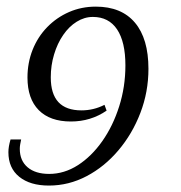

<svg xmlns="http://www.w3.org/2000/svg" viewBox="-20 -446 550 585"><path d="M129 119.4Q71.8 119.4 38.7 92.7Q5.6 66.1 5.6 17.7Q5.6 0.8 12.1 -21H44.4Q42.7 -12.9 41.5 -6Q40.3 0.8 40.3 7.3Q40.3 43.5 64.1 63.7Q87.9 83.9 129.8 83.9Q175.8 83.9 217.3 57.3Q258.9 30.6 291.5 -15.7Q324.2 -62.1 343.1 -121.8Q362.1 -181.5 362.1 -246.8Q362.1 -318.5 336.7 -356.5Q311.3 -394.4 262.9 -394.4Q237.1 -394.4 213.7 -379.8Q190.3 -365.3 172.6 -339.5Q154.8 -313.7 144.8 -280.2Q134.7 -246.8 134.7 -210.5Q134.7 -159.7 158.1 -134.7Q181.5 -109.7 228.2 -109.7Q265.3 -109.7 298.4 -126.6L304.8 -108.9Q256.5 -75.8 196 -75.8Q132.3 -75.8 98 -110.5Q63.7 -145.2 63.7 -209.7Q63.7 -254.8 79.4 -294.4Q95.2 -333.9 123.8 -363.3Q152.4 -392.7 190.3 -409.3Q228.2 -425.8 271.8 -425.8Q350 -425.8 391.1 -377Q432.3 -328.2 432.3 -236.3Q432.3 -166.1 407.7 -102Q383.1 -37.9 340.7 12.1Q298.4 62.1 244 90.7Q189.5 119.4 129 119.4Z"/></svg>

Font: Playfair 5pt SemiExpanded Light 12pt
Style: Italic
Weight: 300
Italic angle: -15.6°
Version: Version 2.000;gftools[0.9.28]